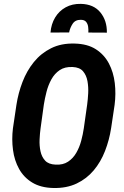

<svg xmlns="http://www.w3.org/2000/svg" viewBox="-20 -941 625 971"><path d="M559.6 -410.6 542 -293Q532.7 -232.9 511.2 -177.5Q489.7 -122.1 454.1 -79.6Q418.5 -37.1 367.7 -12.9Q316.9 11.2 250 9.8Q186 8.3 143.3 -17.6Q100.6 -43.5 76.7 -86.4Q52.7 -129.4 45.7 -182.9Q38.6 -236.3 45.4 -292L63 -410.2Q72.3 -470.7 93.8 -526.6Q115.2 -582.5 151.1 -627Q187 -671.4 238.3 -697Q289.6 -722.7 357.4 -720.7Q422.4 -719.2 464.8 -691.9Q507.3 -664.6 530.8 -619.9Q554.2 -575.2 560.5 -520.8Q566.9 -466.3 559.6 -410.6ZM403.8 -292 420.9 -412.6Q424.3 -437.5 426 -469Q427.7 -500.5 422.4 -530.5Q417 -560.5 399.9 -580.6Q382.8 -600.6 347.2 -602.1Q308.1 -604 282 -586.4Q255.9 -568.8 239.7 -539.3Q223.6 -509.8 215.1 -476.1Q206.5 -442.4 201.7 -411.6L185.1 -291.5Q181.6 -266.1 180.2 -235.4Q178.7 -204.6 184.8 -176Q190.9 -147.5 208.3 -128.7Q225.6 -109.9 261.2 -108.4Q298.8 -106.4 324.2 -123.3Q349.6 -140.1 365.7 -168Q381.8 -195.8 390.6 -228.8Q399.4 -261.7 403.8 -292ZM520.5 -775.9 426.8 -776.4Q427.7 -790.5 425.8 -805.4Q423.8 -820.3 415.3 -830.6Q406.7 -840.8 388.7 -840.8Q360.8 -841.3 347.4 -820.8Q334 -800.3 329.6 -776.9L235.4 -776.4Q238.8 -819.3 258.8 -852.5Q278.8 -885.7 312.3 -904.1Q345.7 -922.4 389.2 -921.4Q453.6 -919.9 487.5 -878.4Q521.5 -836.9 520.5 -775.9Z"/></svg>

Font: Roboto Condensed
Style: Bold Italic
Weight: 700
Italic angle: -12°
Designer: Christian Robertson
Foundry: Google
Version: Version 3.0